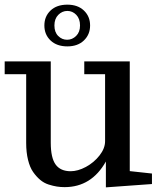

<svg xmlns="http://www.w3.org/2000/svg" viewBox="-22 -786 670 820"><path d="M0 0ZM430.2 14.2V-96.2Q368.7 13.2 253.9 13.2Q236.8 13.2 220.9 10.7Q205.1 8.3 185.3 2Q165.5 -4.4 149.4 -18.1Q133.3 -31.7 119.4 -51.5Q105.5 -71.3 97.7 -103.3Q89.8 -135.3 89.8 -175.8V-469.2H-2V-523.9H194.8V-176.8Q194.8 -111.8 215.6 -83.3Q236.3 -54.7 279.8 -54.7Q310.5 -54.7 345 -73.2Q379.4 -91.8 403.1 -122.1Q426.8 -152.3 426.8 -183.1V-469.2H337.9V-523.9H532.2V-55.2L627 -44.9V0ZM319.8 -677.2Q319.8 -706.1 303.7 -722.7Q287.6 -739.3 265.6 -739.3Q243.7 -739.3 227.1 -722.7Q210.4 -706.1 210.4 -677.2Q210.4 -648.4 226.6 -632.3Q242.7 -616.2 264.6 -616.2Q286.6 -616.2 303.2 -632.6Q319.8 -648.9 319.8 -677.2ZM167.5 -677.2Q167.5 -715.8 193.8 -741Q220.2 -766.1 265.6 -766.1Q310.1 -766.1 336.4 -741Q362.8 -715.8 362.8 -677.2Q362.8 -638.7 336.4 -613.3Q310.1 -587.9 265.6 -587.9Q220.7 -587.9 194.1 -613Q167.5 -638.2 167.5 -677.2Z"/></svg>

Font: Trocchi
Style: Regular
Weight: 400
Designer: vernon adams
Version: Version 1.0; ttfautohint (v0.8) -l 6 -r 50 -G 100